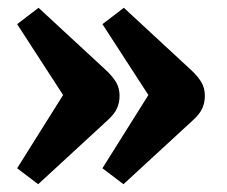

<svg xmlns="http://www.w3.org/2000/svg" viewBox="-20 -512 583 493"><path d="M78 -39 24 -80 142 -268 24 -450 79 -492 253 -331Q269 -316 278 -301Q287 -286 287 -266Q287 -248 280 -233Q273 -218 255 -202ZM297 -39 243 -80 361 -268 243 -450 298 -492 472 -331Q488 -316 497 -301Q506 -286 506 -266Q506 -248 499 -233Q492 -218 474 -202Z"/></svg>

Font: Literata 12pt
Style: Bold
Weight: 700
Designer: Latin by Veronika Burian and Jose Scaglione. Greek by Irene Vlachou. Cyrillic by Vera Evstafieva.
Foundry: TypeTogether
Version: Version 3.002